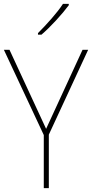

<svg xmlns="http://www.w3.org/2000/svg" viewBox="-20 -1064 475 991"><path d="M218 -399 406 -807H435L232 -369V-93H206V-367L0 -807H29ZM335 -1037Q309 -1002 269.5 -959Q230 -916 194 -885H176V-893Q210 -927 246 -968Q282 -1009 305 -1044H335Z"/></svg>

Font: Noto Sans Telugu UI SemiCondensed Thin
Style: Regular
Weight: 100
Width: 4
Designer: Jelle Bosma - Monotype Design Team
Foundry: Monotype Imaging Inc.
Version: Version 2.005; ttfautohint (v1.8.4.7-5d5b)